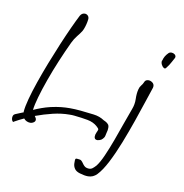

<svg xmlns="http://www.w3.org/2000/svg" viewBox="-106 -679 981 1021"><g transform="rotate(10 384.5 -168.5)"><path d="M452 58Q435 58 435 41Q435 30 441 17.5Q447 5 446 5Q446 4 446.5 3.5Q447 3 447 2Q447 -4 435 -14Q414 -33 381.5 -39Q349 -45 309 -49Q302 -50 296 -50Q290 -50 283 -50Q240 -50 194 -39Q148 -28 102 -11Q106 -6 108.5 -1Q111 4 111 9Q111 18 101 24Q94 29 84 29Q75 29 65.5 25Q56 21 49 12Q36 18 23 24.5Q10 31 -2 38V39Q-3 40 -5 40Q-9 40 -12 33.5Q-15 27 -15 20Q-15 13 -12.5 7Q-10 1 -3 -2Q9 -7 20 -11.5Q31 -16 41 -20L40 -23Q42 -50 53.5 -93Q65 -136 83.5 -189.5Q102 -243 124 -299.5Q146 -356 168.5 -409.5Q191 -463 211 -506.5Q231 -550 245 -577Q254 -593 270 -593Q279 -593 286 -586.5Q293 -580 293 -568Q293 -564 290.5 -551Q288 -538 283.5 -524Q279 -510 274 -501Q264 -485 250 -468Q236 -451 225 -428Q201 -377 177.5 -321Q154 -265 134.5 -210.5Q115 -156 102.5 -112Q90 -68 87 -41Q107 -50 129 -58Q151 -66 176 -72Q207 -79 231.5 -81.5Q256 -84 279 -84Q307 -84 338 -81Q376 -77 409 -73Q442 -69 467 -52Q467 -52 477.5 -47Q488 -42 495 -32Q498 -26 498 -17Q498 -10 497 -3.5Q496 3 494 9Q492 17 490 27Q488 37 480 45Q473 53 463.5 55.5Q454 58 452 58ZM745 -383Q740 -377 732.5 -382Q725 -387 720 -397.5Q715 -408 717 -418H718Q722 -433 728 -443Q734 -453 744 -463Q750 -469 760 -469Q769 -469 776.5 -463.5Q784 -458 784 -450Q784 -446 781 -441Q778 -437 769.5 -420Q761 -403 745 -383ZM436 256Q426 256 415.5 254Q405 252 391 248Q371 242 362.5 230Q354 218 353 203V186Q353 174 360 174Q363 174 367.5 174.5Q372 175 379 176Q387 177 397.5 192.5Q408 208 418 212Q427 215 434 215Q445 215 453 209Q461 203 471 192Q487 172 505 131.5Q523 91 541 42Q559 -7 575.5 -54.5Q592 -102 605 -136Q616 -164 615 -193.5Q614 -223 620 -246Q623 -259 631 -268.5Q639 -278 643 -288Q648 -303 665 -303Q676 -303 686 -295.5Q696 -288 696 -276Q696 -271 695 -268Q686 -242 669.5 -191.5Q653 -141 631.5 -79Q610 -17 585.5 45.5Q561 108 535 158.5Q509 209 484 235Q464 256 436 256Z"/></g></svg>

Font: Grape Nuts
Style: Regular
Weight: 400
Designer: Robert E. Leuschke
Foundry: Robert E. Leuschke
Version: Version 1.010; ttfautohint (v1.8.3)